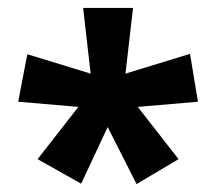

<svg xmlns="http://www.w3.org/2000/svg" viewBox="-20 -781 547 485"><path d="M316 -761H190L209 -595L49 -644L26 -524L178 -511L75 -379L185 -317L252 -460L325 -316L431 -379L328 -511L480 -524L460 -645L297 -595Z"/></svg>

Font: Noto Sans Khmer SemiCondensed
Style: Bold
Weight: 700
Width: 4
Designer: Danh Hong and the Monotype Design Team
Foundry: Monotype Imaging Inc.
Version: Version 2.004